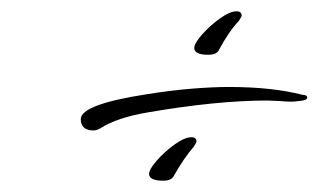

<svg xmlns="http://www.w3.org/2000/svg" viewBox="-20 -445 564 340"><path d="M349 -348Q324 -348 324 -360Q324 -368 337.5 -383.5Q351 -399 369 -412Q387 -425 399 -425Q408 -425 408 -417Q408 -416 403 -408Q385 -389 368 -357Q364 -348 349 -348ZM146 -214Q123 -214 123 -234Q123 -260 239 -278Q283 -285 320 -288Q357 -291 385 -291Q462 -291 516 -277Q524 -277 524 -272Q524 -267 508 -266Q497 -264 477 -266L454 -267Q364 -267 242 -246Q188 -237 158 -218Q151 -214 146 -214ZM269 -125Q244 -125 244 -137Q244 -145 257.5 -160.5Q271 -176 289 -189Q307 -202 319 -202Q328 -202 328 -194Q328 -193 323 -185Q307 -167 288 -134Q284 -125 269 -125Z"/></svg>

Font: Oooh Baby
Style: Regular
Weight: 400
Designer: Robert E. Leuschke
Foundry: Robert E. Leuschke
Version: Version 1.011; ttfautohint (v1.8.3)